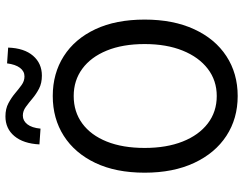

<svg xmlns="http://www.w3.org/2000/svg" viewBox="-114 -768 894 706"><g transform="rotate(-90 333.0 -415.0)"><path d="M333 12Q250 12 186.5 -29.5Q123 -71 87 -148Q51 -225 51 -330Q51 -436 87 -511.5Q123 -587 186.5 -627.5Q250 -668 333 -668Q416 -668 479.5 -627.5Q543 -587 578.5 -511.5Q614 -436 614 -330Q614 -225 578.5 -148Q543 -71 479.5 -29.5Q416 12 333 12ZM333 -65Q390 -65 433 -98Q476 -131 500 -190.5Q524 -250 524 -330Q524 -411 500 -469.5Q476 -528 433 -559.5Q390 -591 333 -591Q275 -591 232 -559.5Q189 -528 165.5 -469.5Q142 -411 142 -330Q142 -250 165.5 -190.5Q189 -131 232 -98Q275 -65 333 -65ZM408 -708Q380 -708 360 -718.5Q340 -729 324 -742.5Q308 -756 293 -767Q278 -778 261 -778Q242 -778 229 -761.5Q216 -745 213 -713L155 -717Q158 -776 185.5 -809Q213 -842 258 -842Q286 -842 306.5 -831Q327 -820 343 -806.5Q359 -793 373.5 -782.5Q388 -772 405 -772Q424 -772 436.5 -788.5Q449 -805 453 -836L511 -832Q509 -773 481 -740.5Q453 -708 408 -708Z"/></g></svg>

Font: Assistant ExtraLight Medium
Style: Regular
Weight: 500
Version: Version 3.000